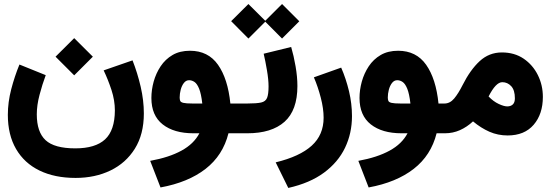

<svg xmlns="http://www.w3.org/2000/svg" viewBox="-20 -656 2710 945"><path d="M253.4 -377 345.2 -468.3 437 -377 345.2 -285.2ZM490.2 -309.6 632.3 -358.9Q656.7 -296.9 672.4 -229.2Q688 -161.6 688 -97.7Q688 4.9 643.8 75.7Q599.6 146.5 523.7 183.1Q447.8 219.7 352.1 219.7Q249 219.7 174.3 183.3Q99.6 147 59.1 77.4Q18.6 7.8 18.6 -90.8Q18.6 -152.8 35.2 -216.6Q51.8 -280.3 75.7 -338.4L205.1 -286.1Q188 -240.2 174.6 -189.2Q161.1 -138.2 161.1 -93.3Q161.1 -6.3 204.3 33.9Q247.6 74.2 350.6 74.2Q449.2 74.2 497.1 30Q544.9 -14.2 545.4 -112.3Q545.4 -162.1 528.6 -213.4Q511.7 -264.6 490.2 -309.6Z M915 -406.2Q1004.4 -406.2 1053 -337.2Q1101.6 -268.1 1113.8 -146.5H1144V0H1104.5Q1077.1 108.9 991.7 175.3Q906.2 241.7 770 266.6L719.2 135.7Q812.5 118.7 873.3 85.4Q934.1 52.2 961.4 0H932.1Q836.4 0 780.8 -43.7Q725.1 -87.4 725.1 -173.8Q725.1 -213.4 736.3 -254.2Q747.6 -294.9 770.5 -329.6Q793.5 -364.3 829.3 -385.3Q865.2 -406.2 915 -406.2ZM975.6 -146.5Q970.2 -194.3 960.2 -219Q950.2 -243.7 937.5 -252.4Q924.8 -261.2 910.6 -261.2Q895.5 -261.2 885 -247.6Q874.5 -233.9 869.4 -214.4Q864.3 -194.8 864.3 -176.3Q864.3 -166.5 866.9 -159.7Q869.6 -152.8 882.8 -149.7Q896 -146.5 927.2 -146.5Z M1413.1 -424.8Q1425.8 -381.8 1434.8 -329.6Q1443.8 -277.3 1443.8 -232.4Q1443.8 -113.3 1380.4 -56.6Q1316.9 0 1197.3 0H1124.5V-146.5H1197.3Q1242.7 -146.5 1264.9 -151.4Q1287.1 -156.2 1294.4 -174.1Q1301.8 -191.9 1301.8 -231Q1301.8 -264.2 1293.9 -310.3Q1286.1 -356.4 1277.8 -391.6ZM1117.7 -551.8 1202.6 -636.2 1285.6 -553.7 1368.2 -636.2 1453.1 -551.3 1368.2 -466.3 1285.6 -549.3 1202.6 -466.3Z M1659.2 -323.2Q1683.1 -268.6 1697.8 -207Q1712.4 -145.5 1712.4 -84.5Q1712.4 0 1678.2 71.3Q1644 142.6 1574.7 193.8Q1505.4 245.1 1398.9 269L1336.9 143.1Q1455.6 114.3 1514.2 61Q1572.8 7.8 1572.8 -76.7Q1572.8 -121.6 1558.8 -175.3Q1544.9 -229 1524.9 -275.4Z M1939.5 -406.2Q2028.8 -406.2 2077.4 -337.2Q2126 -268.1 2138.2 -146.5H2168.5V0H2128.9Q2101.6 108.9 2016.1 175.3Q1930.7 241.7 1794.4 266.6L1743.7 135.7Q1836.9 118.7 1897.7 85.4Q1958.5 52.2 1985.8 0H1956.5Q1860.8 0 1805.2 -43.7Q1749.5 -87.4 1749.5 -173.8Q1749.5 -213.4 1760.7 -254.2Q1772 -294.9 1794.9 -329.6Q1817.9 -364.3 1853.8 -385.3Q1889.6 -406.2 1939.5 -406.2ZM2000 -146.5Q1994.6 -194.3 1984.6 -219Q1974.6 -243.7 1961.9 -252.4Q1949.2 -261.2 1935.1 -261.2Q1919.9 -261.2 1909.4 -247.6Q1898.9 -233.9 1893.8 -214.4Q1888.7 -194.8 1888.7 -176.3Q1888.7 -166.5 1891.4 -159.7Q1894 -152.8 1907.2 -149.7Q1920.4 -146.5 1951.7 -146.5Z M2308.1 -58.6Q2278.3 -30.8 2243.7 -15.4Q2209 0 2169.9 0H2149.4V-146.5H2167.5Q2194.8 -146.5 2215.6 -171.4Q2236.3 -196.3 2256.8 -237.3Q2294.4 -312 2340.8 -355Q2387.2 -397.9 2450.2 -397.9Q2512.2 -397.9 2557.4 -367.2Q2602.5 -336.4 2627.2 -286.6Q2651.9 -236.8 2651.9 -179.2Q2651.9 -94.7 2606.7 -42Q2561.5 10.7 2478.5 10.7Q2430.7 10.7 2388.9 -7.6Q2347.2 -25.9 2308.1 -58.6ZM2384.8 -181.2Q2408.2 -156.7 2434.3 -144.5Q2460.4 -132.3 2476.6 -132.3Q2493.7 -132.3 2503.9 -141.8Q2514.2 -151.4 2514.2 -171.9Q2514.2 -212.4 2496.1 -231.9Q2478 -251.5 2452.1 -251.5Q2420.4 -251.5 2384.8 -181.2Z"/></svg>

Font: Vazir Black FD-UI
Style: Black-FD-UI
Weight: 900
Designer: Saber Rastikerdar
Foundry: Saber Rastikerdar
Version: Version 30.0.0